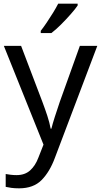

<svg xmlns="http://www.w3.org/2000/svg" viewBox="-20 -786 550 1046"><path d="M1 -536H95L211 -231Q226 -191 238 -154.5Q250 -118 256 -85H260Q266 -110 279 -150.5Q292 -191 306 -232L415 -536H510L279 74Q251 150 206.5 195Q162 240 84 240Q60 240 42 237.5Q24 235 11 232V162Q22 164 37.5 166Q53 168 70 168Q116 168 144.5 142Q173 116 189 73L217 2ZM403 -756Q391 -738 366 -709.5Q341 -681 312.5 -652.5Q284 -624 260 -606H202V-618Q217 -637 234.5 -663Q252 -689 269 -716.5Q286 -744 297 -766H403Z"/></svg>

Font: Go Noto Current
Style: Regular
Weight: 400
Designer: Monotype Design Team
Foundry: Monotype Imaging Inc.
Version: Version 2.007; ttfautohint (v1.8) -l 8 -r 50 -G 200 -x 14 -D